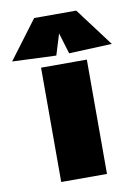

<svg xmlns="http://www.w3.org/2000/svg" viewBox="-160 -772 600 827"><g transform="rotate(-10 140.0 -358.0)"><path d="M40 -500H240.2V0H40ZM-78.1 -547.9 47.9 -715.8H231.9L357.9 -547.9L169.9 -540L142.1 -631.8L113.8 -540Z"/></g></svg>

Font: Apfel Grotezk Satt
Style: Regular
Weight: 900
Designer: Luigi Gorlero
Foundry: © 2023, Luigi Gorlero & Collletttivo
Version: Version 2.000;Glyphs 3.2 (3217)